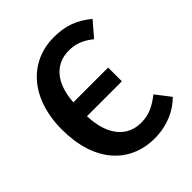

<svg xmlns="http://www.w3.org/2000/svg" viewBox="-200 -830 968 968"><g transform="rotate(-45 284.0 -345.5)"><path d="M495 -147C447 -110 407 -89 350 -89C254 -89 185 -162 180 -306H429V-404H181C190 -540 257 -605 350 -605C398 -605 437 -590 480 -555L547 -633C487 -682 430 -706 343 -706C173 -706 43 -575 43 -347C43 -116 166 15 343 15C434 15 508 -21 555 -69Z"/></g></svg>

Font: Fira Sans Medium
Style: Regular
Weight: 500
Designer: Carrois Corporate & Edenspiekermann AG
Foundry: Carrois Corporate GbR & Edenspiekermann AG
Version: Version 4.203